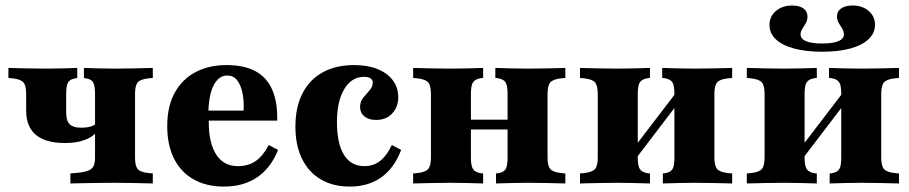

<svg xmlns="http://www.w3.org/2000/svg" viewBox="-20 -666 3300 697"><path d="M216.1 -146.8Q146 -146.8 110.5 -176.2Q75 -205.6 75 -264.5V-325Q75 -354.8 65.3 -366.5Q55.6 -378.2 26.6 -381.5L10.5 -383.1V-419.4Q47.6 -418.5 79.4 -417.7Q111.3 -416.9 147.6 -416.9Q178.2 -416.9 204.8 -417.7Q231.5 -418.5 260.5 -419.4V-383.1L253.2 -381.5Q235.5 -379 227.8 -367.7Q220.2 -356.5 220.2 -325V-257.3Q220.2 -227.4 233.1 -214.9Q246 -202.4 274.2 -202.4Q292.7 -202.4 305.6 -205.6Q318.5 -208.9 329 -216.9V-184.7Q314.5 -167.7 285.9 -157.3Q257.3 -146.8 216.1 -146.8ZM397.6 -2.4Q368.5 -2.4 342.7 -2Q316.9 -1.6 290.7 -1.2Q264.5 -0.8 235.5 0V-36.3L260.5 -38.7Q287.1 -41.1 300.8 -46.8Q314.5 -52.4 319.8 -63.3Q325 -74.2 325 -94.4V-325Q325 -356.5 317.7 -367.7Q310.5 -379 291.9 -381.5L284.7 -383.1V-419.4Q314.5 -418.5 340.7 -417.7Q366.9 -416.9 397.6 -416.9Q433.9 -416.9 465.7 -417.7Q497.6 -418.5 534.7 -419.4V-383.1L518.5 -381.5Q488.7 -378.2 479.4 -366.5Q470.2 -354.8 470.2 -325V-94.4Q470.2 -64.5 479.4 -52.8Q488.7 -41.1 518.5 -37.9L534.7 -36.3V0Q497.6 -0.8 465.7 -1.6Q433.9 -2.4 397.6 -2.4Z M792.7 11.3Q729 11.3 682.7 -14.9Q636.3 -41.1 611.7 -90.3Q587.1 -139.5 587.1 -208.1Q587.1 -280.6 614.5 -329.8Q641.9 -379 690.3 -404.4Q738.7 -429.8 802.4 -429.8Q864.5 -429.8 905.6 -408.5Q946.8 -387.1 967.3 -342.3Q987.9 -297.6 986.3 -228.2H693.5L691.9 -264.5H864.5Q866.1 -302.4 859.7 -331Q853.2 -359.7 839.9 -375.8Q826.6 -391.9 804.8 -391.9Q775.8 -391.9 757.3 -359.7Q738.7 -327.4 736.3 -258.9L738.7 -254Q737.9 -247.6 737.9 -240.7Q737.9 -233.9 737.9 -221.8Q737.9 -146.8 764.9 -104.8Q791.9 -62.9 843.5 -62.9Q882.3 -62.9 908.9 -81.9Q935.5 -100.8 955.6 -139.5L989.5 -121.8Q962.9 -55.6 913.3 -22.2Q863.7 11.3 792.7 11.3Z M1250 11.3Q1188.7 11.3 1144.4 -14.9Q1100 -41.1 1076.2 -89.9Q1052.4 -138.7 1052.4 -206.5Q1052.4 -276.6 1077.8 -326.6Q1103.2 -376.6 1151.2 -403.2Q1199.2 -429.8 1266.1 -429.8Q1314.5 -429.8 1350.4 -415.3Q1386.3 -400.8 1406 -374.6Q1425.8 -348.4 1425.8 -312.9Q1425.8 -279 1404.4 -254.8Q1383.1 -230.6 1345.2 -230.6Q1318.5 -230.6 1302.8 -243.5Q1287.1 -256.5 1287.1 -277.4Q1287.1 -297.6 1298.8 -311.7Q1310.5 -325.8 1321.8 -338.3Q1333.1 -350.8 1333.1 -366.1Q1333.1 -376.6 1324.6 -381.9Q1316.1 -387.1 1301.6 -387.1Q1256.5 -387.1 1229.8 -342.7Q1203.2 -298.4 1203.2 -222.6Q1203.2 -145.2 1228.6 -104Q1254 -62.9 1302.4 -62.9Q1336.3 -62.9 1360.5 -82.3Q1384.7 -101.6 1402.4 -139.5L1436.3 -121.8Q1411.3 -55.6 1364.1 -22.2Q1316.9 11.3 1250 11.3Z M1895.2 -2.4Q1865.3 -2.4 1838.7 -1.6Q1812.1 -0.8 1780.6 0V-36.3L1787.9 -37.1Q1808.1 -40.3 1815.3 -51.6Q1822.6 -62.9 1822.6 -94.4V-209.7H1967.7V-94.4Q1967.7 -64.5 1977.4 -52.8Q1987.1 -41.1 2016.1 -37.9L2032.3 -36.3V0Q1996 -0.8 1964.1 -1.6Q1932.3 -2.4 1895.2 -2.4ZM1616.9 -2.4Q1580.6 -2.4 1548.4 -1.6Q1516.1 -0.8 1479.8 0V-36.3L1496 -37.9Q1525 -41.1 1534.7 -52.8Q1544.4 -64.5 1544.4 -94.4V-325Q1544.4 -354.8 1534.7 -366.5Q1525 -378.2 1496 -381.5L1479.8 -383.1V-419.4Q1516.1 -418.5 1548.4 -417.7Q1580.6 -416.9 1616.9 -416.9Q1647.6 -416.9 1674.6 -417.7Q1701.6 -418.5 1733.9 -419.4V-383.1L1725.8 -382.3Q1705.6 -379 1697.6 -367.7Q1689.5 -356.5 1689.5 -325V-94.4Q1689.5 -62.9 1697.6 -51.6Q1705.6 -40.3 1725.8 -37.1L1733.9 -36.3V0Q1701.6 -0.8 1674.6 -1.6Q1647.6 -2.4 1616.9 -2.4ZM1822.6 -209.7V-325Q1822.6 -356.5 1814.9 -367.7Q1807.3 -379 1786.3 -382.3L1778.2 -383.1V-419.4Q1810.5 -418.5 1837.5 -417.7Q1864.5 -416.9 1895.2 -416.9Q1932.3 -416.9 1964.1 -417.7Q1996 -418.5 2032.3 -419.4V-383.1L2016.1 -381.5Q1987.1 -378.2 1977.4 -366.5Q1967.7 -354.8 1967.7 -325V-209.7ZM1631.5 -196V-231.5H1880.6V-196Z M2500.8 -2.4Q2471 -2.4 2444.4 -1.6Q2417.7 -0.8 2386.3 0V-36.3L2393.5 -37.1Q2413.7 -40.3 2421 -51.6Q2428.2 -62.9 2428.2 -94.4V-209.7H2573.4V-94.4Q2573.4 -64.5 2583.1 -52.8Q2592.7 -41.1 2621.8 -37.9L2637.9 -36.3V0Q2601.6 -0.8 2569.8 -1.6Q2537.9 -2.4 2500.8 -2.4ZM2222.6 -2.4Q2186.3 -2.4 2154 -1.6Q2121.8 -0.8 2085.5 0V-36.3L2101.6 -37.9Q2130.6 -41.1 2140.3 -52.8Q2150 -64.5 2150 -94.4V-325Q2150 -354.8 2140.3 -366.5Q2130.6 -378.2 2101.6 -381.5L2085.5 -383.1V-419.4Q2121.8 -418.5 2154 -417.7Q2186.3 -416.9 2222.6 -416.9Q2253.2 -416.9 2280.2 -417.7Q2307.3 -418.5 2339.5 -419.4V-383.1L2331.5 -382.3Q2311.3 -379 2303.2 -367.7Q2295.2 -356.5 2295.2 -325V-94.4Q2295.2 -62.9 2303.2 -51.6Q2311.3 -40.3 2331.5 -37.1L2339.5 -36.3V0Q2307.3 -0.8 2280.2 -1.6Q2253.2 -2.4 2222.6 -2.4ZM2428.2 -209.7V-325Q2428.2 -356.5 2420.6 -367.7Q2412.9 -379 2391.9 -382.3L2383.9 -383.1V-419.4Q2416.1 -418.5 2443.1 -417.7Q2470.2 -416.9 2500.8 -416.9Q2537.9 -416.9 2569.8 -417.7Q2601.6 -418.5 2637.9 -419.4V-383.1L2621.8 -381.5Q2592.7 -378.2 2583.1 -366.5Q2573.4 -354.8 2573.4 -325V-209.7ZM2246 -34.7 2245.2 -82.3 2475.8 -383.9V-336.3Z M3106.5 -2.4Q3076.6 -2.4 3050 -1.6Q3023.4 -0.8 2991.9 0V-36.3L2999.2 -37.1Q3019.4 -40.3 3026.6 -51.6Q3033.9 -62.9 3033.9 -94.4V-209.7H3179V-94.4Q3179 -64.5 3188.7 -52.8Q3198.4 -41.1 3227.4 -37.9L3243.5 -36.3V0Q3207.3 -0.8 3175.4 -1.6Q3143.5 -2.4 3106.5 -2.4ZM2828.2 -2.4Q2791.9 -2.4 2759.7 -1.6Q2727.4 -0.8 2691.1 0V-36.3L2707.3 -37.9Q2736.3 -41.1 2746 -52.8Q2755.6 -64.5 2755.6 -94.4V-325Q2755.6 -354.8 2746 -366.5Q2736.3 -378.2 2707.3 -381.5L2691.1 -383.1V-419.4Q2727.4 -418.5 2759.7 -417.7Q2791.9 -416.9 2828.2 -416.9Q2858.9 -416.9 2885.9 -417.7Q2912.9 -418.5 2945.2 -419.4V-383.1L2937.1 -382.3Q2916.9 -379 2908.9 -367.7Q2900.8 -356.5 2900.8 -325V-94.4Q2900.8 -62.9 2908.9 -51.6Q2916.9 -40.3 2937.1 -37.1L2945.2 -36.3V0Q2912.9 -0.8 2885.9 -1.6Q2858.9 -2.4 2828.2 -2.4ZM3033.9 -209.7V-325Q3033.9 -356.5 3026.2 -367.7Q3018.5 -379 2997.6 -382.3L2989.5 -383.1V-419.4Q3021.8 -418.5 3048.8 -417.7Q3075.8 -416.9 3106.5 -416.9Q3143.5 -416.9 3175.4 -417.7Q3207.3 -418.5 3243.5 -419.4V-383.1L3227.4 -381.5Q3198.4 -378.2 3188.7 -366.5Q3179 -354.8 3179 -325V-209.7ZM2851.6 -34.7 2850.8 -82.3 3081.5 -383.9V-336.3ZM2964.5 -478.2Q2905.6 -478.2 2862.5 -489.9Q2819.4 -501.6 2796.4 -523.4Q2773.4 -545.2 2773.4 -575.8Q2773.4 -606.5 2796.8 -626.2Q2820.2 -646 2855.6 -646Q2881.5 -646 2896.4 -635.5Q2911.3 -625 2911.3 -605.6Q2911.3 -592.7 2905.2 -581.9Q2899.2 -571 2892.7 -561.3Q2886.3 -551.6 2886.3 -541.1Q2886.3 -525 2906 -516.5Q2925.8 -508.1 2964.5 -508.1Q3003.2 -508.1 3023.4 -516.5Q3043.5 -525 3043.5 -541.1Q3043.5 -551.6 3037.5 -561.7Q3031.5 -571.8 3025 -582.3Q3018.5 -592.7 3018.5 -606.5Q3018.5 -625 3033.9 -635.5Q3049.2 -646 3075 -646Q3110.5 -646 3133.5 -626.2Q3156.5 -606.5 3156.5 -575.8Q3156.5 -546 3133.1 -523.8Q3109.7 -501.6 3066.9 -489.9Q3024.2 -478.2 2964.5 -478.2Z"/></svg>

Font: Playfair 9pt Black
Style: Regular
Weight: 900
Designer: Claus Eggers Sørensen
Foundry: Claus Eggers Sørensen
Version: Version 2.203